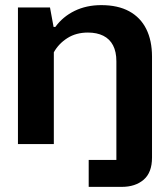

<svg xmlns="http://www.w3.org/2000/svg" viewBox="-20 -562 656 749"><path d="M326 167V62H434V-323Q434 -360 421 -385Q408 -410 383 -422.5Q358 -435 323 -435Q277 -435 243 -413.5Q209 -392 190 -358V0H50V-533H175L189 -457H196Q225 -497 271 -519.5Q317 -542 375 -542Q440 -542 484 -518Q528 -494 550.5 -449Q573 -404 573 -341V53Q573 111 540.5 139Q508 167 455 167Z"/></svg>

Font: Hubot Sans SemiBold
Style: Regular
Weight: 600
Designer: Deni Anggara
Foundry: GitHub, Inc., Subsidiary of Microsoft Corporation
Version: Version 2.000